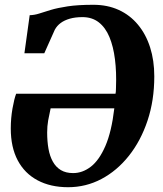

<svg xmlns="http://www.w3.org/2000/svg" viewBox="-20 -771 682 802"><path d="M82 -548.5 104 -707.5Q124 -708 144 -714.5Q164 -721 192 -729.5Q220 -738 262.8 -744.5Q305.5 -751 370 -751Q429 -751 476 -729.5Q523 -708 556.2 -668Q589.5 -628 607 -573.2Q624.5 -518.5 624.5 -452Q624.5 -351.5 596.2 -267Q568 -182.5 518.2 -120Q468.5 -57.5 403.5 -23.2Q338.5 11 264.5 11Q191 11 137 -17.8Q83 -46.5 54 -101.2Q25 -156 25 -234Q25 -277 32.2 -318Q39.5 -359 47.5 -379.5H462.5Q463.5 -383.5 463.8 -387.8Q464 -392 464.2 -396.5Q464.5 -401 464.5 -405.5Q467 -469.5 460.2 -523.2Q453.5 -577 437 -616.5Q420.5 -656 392.5 -677.8Q364.5 -699.5 324.5 -699.5Q294.5 -699.5 271.8 -693Q249 -686.5 233.5 -675Q218 -663.5 209 -647L165 -548.5ZM457.5 -318.5H191.5Q185.5 -292 181.2 -268Q177 -244 177 -217.5Q177 -180.5 182.5 -149.5Q188 -118.5 200.8 -95.8Q213.5 -73 234.2 -60.5Q255 -48 285.5 -48Q325 -48 359.8 -75Q394.5 -102 420.2 -161.2Q446 -220.5 457.5 -318.5Z"/></svg>

Font: Merriweather 28pt ExtraBold
Style: Italic
Weight: 800
Italic angle: -7.8°
Version: Version 2.101